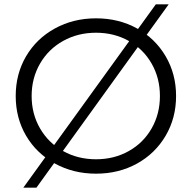

<svg xmlns="http://www.w3.org/2000/svg" viewBox="-20 -790 879 880"><path d="M52 -350Q52 -451 99.5 -532Q147 -613 231.5 -659.5Q316 -706 420 -706Q524 -706 607.5 -660Q691 -614 739 -532.5Q787 -451 787 -350Q787 -249 739 -167.5Q691 -86 607.5 -40Q524 6 420 6Q316 6 231.5 -40.5Q147 -87 99.5 -168Q52 -249 52 -350ZM713 -350Q713 -432 675 -498.5Q637 -565 570 -602.5Q503 -640 420 -640Q337 -640 269.5 -602.5Q202 -565 163.5 -498.5Q125 -432 125 -350Q125 -268 163.5 -201.5Q202 -135 269.5 -97.5Q337 -60 420 -60Q503 -60 570 -97.5Q637 -135 675 -201.5Q713 -268 713 -350ZM694 -770H753L147 70H87Z"/></svg>

Font: Montserrat-Regular
Style: Regular
Weight: 400
Version: Version 7.200